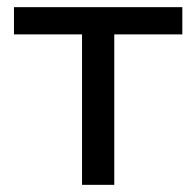

<svg xmlns="http://www.w3.org/2000/svg" viewBox="-20 -516 548 536"><path d="M209 0V-420H19V-496H489V-420H299V0Z"/></svg>

Font: Nunito Sans 7pt
Style: Regular
Weight: 400
Designer: Vernon Adams
Foundry: Vernon Adams
Version: Version 3.101;gftools[0.9.27]